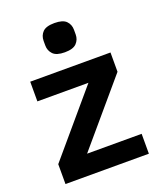

<svg xmlns="http://www.w3.org/2000/svg" viewBox="-138 -837 779 926"><g transform="rotate(-20 251.0 -374.0)"><path d="M37 0V-102L308 -421H46V-522H458V-423L185 -102H465V0ZM252 -598Q209 -598 191.5 -616.5Q174 -635 174 -661V-685Q174 -712 191.5 -730Q209 -748 252 -748Q295 -748 312.5 -730Q330 -712 330 -685V-661Q330 -635 312.5 -616.5Q295 -598 252 -598Z"/></g></svg>

Font: IBM Plex Sans SmBld
Style: Regular
Weight: 600
Designer: Mike Abbink, Paul van der Laan, Pieter van Rosmalen
Foundry: Bold Monday
Version: Version 3.005